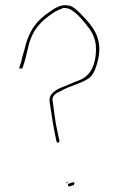

<svg xmlns="http://www.w3.org/2000/svg" viewBox="-20 -716 439 724"><path d="M53 -457C56 -458 59 -459 64 -457C76 -490 78 -505 88 -545C104 -607 137 -638 180 -667C192 -675 206 -681 217 -685L218 -686H221C235 -686 246 -682 258 -672C275 -660 290 -642 303 -626C321 -604 342 -577 342 -532C342 -480 327 -436 285 -416C263 -407 244 -400 224 -391C192 -379 163 -364 167 -332C174 -284 183 -226 193 -183C194 -179 197 -178 199 -178C202 -179 205 -182 204 -186C201 -199 200 -204 196 -223C188 -256 184 -300 179 -333C171 -359 204 -370 206 -371C246 -395 298 -403 322 -427C336 -442 345 -468 351 -496C367 -575 327 -620 288 -660C274 -675 255 -693 240 -695H238C207 -702 183 -682 165 -670C121 -640 94 -607 77 -548C70 -516 64 -508 60 -482V-480H59C55 -469 52 -461 53 -457ZM179 -330V-331ZM231 -24 235 -28V-32C233 -30 229 -28 231 -24ZM236 -22C237 -12 240 -11 242 -13L257 -18C260 -20 261 -23 260 -29C259 -29 257 -28 252 -28L238 -23L237 -22ZM257 -673 258 -672Z"/></svg>

Font: Stray Cat
Style: HlExt
Weight: 100
Version: Version 1.0